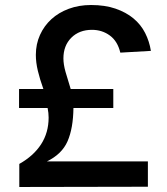

<svg xmlns="http://www.w3.org/2000/svg" viewBox="-20 -746 665 766"><path d="M57 0V-92Q114 -124 144 -170.5Q174 -217 174 -277Q174 -286 173 -295.5Q172 -305 170 -315H56V-391H153Q139 -430 131 -463.5Q123 -497 123 -527Q123 -570 139.5 -606.5Q156 -643 185 -669.5Q214 -696 254.5 -711Q295 -726 343 -726Q399 -726 441 -711.5Q483 -697 512.5 -672.5Q542 -648 559 -614.5Q576 -581 582 -543L460 -536Q449 -582 418 -604.5Q387 -627 347 -627Q296 -627 264.5 -595.5Q233 -564 233 -513Q233 -489 241.5 -459Q250 -429 262 -391H432V-315H273Q272 -234 249.5 -182.5Q227 -131 167 -102H570V-1Z"/></svg>

Font: Geist Med
Style: Regular
Weight: 400
Designer: Basement.studio, Andrés Briganti, Mateo Zaragoza
Foundry: Basement.studio, Vercel, Andrés Briganti, Guido Ferreyra, Mateo Zaragoza
Version: Version 1.401